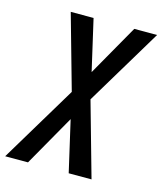

<svg xmlns="http://www.w3.org/2000/svg" viewBox="-162 -603 772 902"><g transform="rotate(15 224.0 -152.5)"><path d="M-52 215 172 -158 70 -520H181L238 -272L379 -520H490L266 -147L368 215H257L200 -33L59 215Z"/></g></svg>

Font: Iosevka Semibold
Style: Italic
Weight: 600
Italic angle: -9°
Monospace: yes
Designer: Belleve Invis
Foundry: Belleve Invis
Version: Version 32.5.0; ttfautohint (v1.8.4)